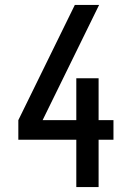

<svg xmlns="http://www.w3.org/2000/svg" viewBox="-20 -755 540 775"><path d="M288 0V-191H54V-270L282 -735H380L152 -270H288V-439H378V-270H438V-191H378V0Z"/></svg>

Font: Iosevka Term Medium
Style: Regular
Weight: 500
Monospace: yes
Designer: Belleve Invis
Foundry: Belleve Invis
Version: Version 26.3.1